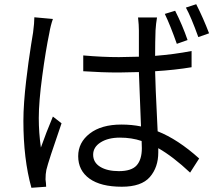

<svg xmlns="http://www.w3.org/2000/svg" viewBox="-20 -843 1040 911"><path d="M422 -109Q422 -72 455.5 -51.5Q489 -31 544 -31Q604 -31 628.5 -58.5Q653 -86 653 -140Q653 -161 652 -174Q605 -190 549 -190Q493 -190 457.5 -167.5Q422 -145 422 -109ZM725 -760Q720 -732 718 -699Q716 -645 716 -578Q806 -585 889 -601V-524Q812 -511 716 -505Q716 -463 728 -220Q824 -182 925 -91L882 -24Q801 -100 731 -140V-120Q731 -49 691 -3Q651 43 558 43Q458 43 404.5 4.5Q351 -34 351 -102Q351 -167 406 -209.5Q461 -252 556 -252Q606 -252 649 -243Q639 -499 639 -501Q575 -499 543 -499Q464 -499 375 -505V-580Q466 -572 544 -572Q575 -572 639 -574V-698Q639 -724 635 -760ZM231 -753Q220 -722 214 -686Q197 -605 180.5 -482.5Q164 -360 164 -283Q164 -213 174 -143Q199 -214 231 -290L272 -258Q209 -76 200 -37Q196 -18 196 8Q197 13 198 26Q199 39 199 43L129 48Q91 -89 91 -269Q91 -311 94.5 -359.5Q98 -408 104 -459Q110 -510 115 -546Q120 -582 127.5 -630.5Q135 -679 137 -689Q143 -735 143 -761ZM811 -792Q846 -723 870 -653L819 -635Q788 -723 762 -777ZM911 -823Q945 -756 972 -685L921 -667Q886 -764 862 -807Z"/></svg>

Font: Noto Sans SC
Style: Regular
Weight: 400
Designer: Ryoko NISHIZUKA  (kana, bopomofo & ideographs); Paul D. Hunt (Latin, Greek & Cyrillic); Sandoll Communications , Soo-you
Foundry: Adobe
Version: Version 2.002;hotconv 1.0.116;makeotfexe 2.5.65601